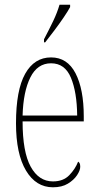

<svg xmlns="http://www.w3.org/2000/svg" viewBox="-20 -786 419 816"><path d="M205 10Q133 10 90.5 -61Q48 -132 48 -262Q48 -403 87 -472.5Q126 -542 197 -542Q266 -542 301 -474.5Q336 -407 336 -291V-270H76Q76 -140 110.5 -77.5Q145 -15 205 -15Q249 -15 274.5 -41.5Q300 -68 312 -99Q316 -97 318.5 -92Q321 -87 321 -77Q321 -62 307.5 -41.5Q294 -21 268.5 -5.5Q243 10 205 10ZM308 -295Q307 -394 281.5 -455.5Q256 -517 197 -517Q139 -517 109 -457Q79 -397 76 -295ZM167 -619Q190 -663 206.5 -697.5Q223 -732 233 -766H278V-756Q269 -739 251 -712.5Q233 -686 212 -658Q191 -630 172 -606H167Z"/></svg>

Font: Noto Serif Thai ExtraCondensed Thin
Style: Regular
Weight: 100
Width: 2
Designer: Monotype Design Team
Foundry: Monotype Imaging Inc.
Version: Version 2.001; ttfautohint (v1.8.4.7-5d5b)